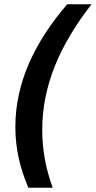

<svg xmlns="http://www.w3.org/2000/svg" viewBox="-20 -770 449 900"><path d="M113 110H227C194 19 178 -69 178 -161C178 -371 262 -561 409 -750H295C142 -572 52 -382 52 -175C52 -76 73 17 113 110Z"/></svg>

Font: Geist SemiBold
Style: Italic
Weight: 600
Italic angle: -12°
Designer: Basement.studio, Andrés Briganti, Mateo Zaragoza
Foundry: Basement.studio, Vercel, Andrés Briganti, Guido Ferreyra, Mateo Zaragoza
Version: Version 1.500